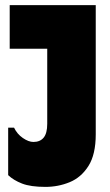

<svg xmlns="http://www.w3.org/2000/svg" viewBox="-20 -720 430 752"><path d="M355 -194Q355 -115 326.5 -70Q298 -25 253 -6.5Q208 12 158 12Q100 12 66.5 -1Q33 -14 12 -34V-220H35Q47 -195 69.5 -179.5Q92 -164 111 -164Q137 -164 151 -181Q165 -198 165 -235V-700H355ZM18 -700H271V-529H18Z"/></svg>

Font: Phudu Black
Style: Regular
Weight: 900
Version: Version 1.005;gftools[0.9.23]